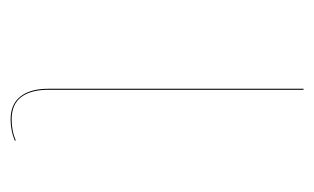

<svg xmlns="http://www.w3.org/2000/svg" viewBox="-138 -460 606 371"><g transform="rotate(90 165.5 -274.0)"><path d="M251 -1V1Q232 9 210 9Q181 9 166 -10Q151 -29 151 -64V-557H153V-64Q153 -30 167 -11.5Q181 7 210 7Q233 7 251 -1Z"/></g></svg>

Font: FiraGO Two
Style: Regular
Weight: 100
Designer: bBox Type
Foundry: bBox Type GmbH
Version: Version 1.001